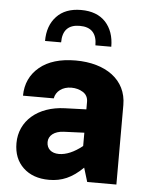

<svg xmlns="http://www.w3.org/2000/svg" viewBox="-55 -825 687 877"><g transform="rotate(5 288.5 -387.0)"><path d="M281.7 -780.3C233.4 -780.3 195.8 -766.1 169.4 -737.8C142.6 -709.5 129.4 -671.9 129.4 -625H203.1C203.1 -680.2 229.5 -707.5 281.7 -707.5C334 -707.5 360.4 -680.2 360.4 -625H433.1C433.1 -671.9 419.9 -709.5 394 -737.8C367.7 -766.1 330.1 -780.3 281.7 -780.3ZM511.2 -364.7C511.2 -481 414.1 -548.3 276.9 -548.3C206.5 -548.3 151.4 -531.7 111.8 -499C71.8 -465.8 51.3 -421.9 50.8 -367.2H191.9C197.3 -399.9 227.5 -422.9 268.1 -422.9C288.1 -422.9 306.2 -418 321.8 -408.2C336.9 -398.4 344.7 -383.8 344.7 -364.7V-330.1L247.1 -326.7C122.1 -322.8 40 -250 40 -148.9C40 -101.6 54.7 -64.5 84 -36.6C113.3 -8.8 152.8 5.4 202.6 5.4C260.7 5.4 307.6 -14.6 357.9 -64L377.4 0H511.2ZM181.2 -166C181.2 -195.8 207.5 -217.3 250.5 -219.2L344.7 -223.1V-162.1C306.2 -131.3 270 -116.2 237.3 -116.2C202.6 -116.2 181.2 -135.3 181.2 -166Z"/></g></svg>

Font: Estedad ExtraBold
Style: Regular
Weight: 800
Designer: Amin Abedi
Version: Version 7.3